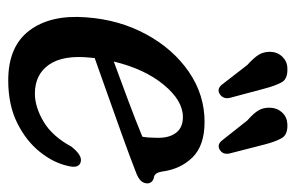

<svg xmlns="http://www.w3.org/2000/svg" viewBox="-140 -536 684 443"><g transform="rotate(90 201.5 -314.0)"><path d="M362.5 -130Q355.5 -96.5 330.2 -64.8Q305 -33 263.2 -12.2Q221.5 8.5 165 8.5Q86.5 8.5 49.8 -40.5Q13 -89.5 19.5 -171.5Q25 -248 58.8 -310Q92.5 -372 145.2 -408.2Q198 -444.5 261 -444.5Q315 -444.5 342.5 -416.8Q370 -389 375.5 -345.5Q378 -330.5 387 -328Q400 -326 402.5 -315Q403.5 -305.5 397.2 -298.2Q391 -291 374 -285Q339.5 -271.5 291.2 -254.2Q243 -237 195.2 -220Q147.5 -203 113.5 -191Q113 -186 112.5 -181Q106 -118 128.8 -85.5Q151.5 -53 195.5 -53Q226 -53 259.8 -72.8Q293.5 -92.5 318 -137.5Q337.5 -162 352 -159Q369 -155.5 362.5 -130ZM249.5 -394.5Q211.5 -394.5 175 -350.2Q138.5 -306 121.5 -235Q159.5 -249 208.5 -267.2Q257.5 -285.5 295 -301Q297.5 -315.5 297.5 -337.5Q297.5 -364 285.5 -379.2Q273.5 -394.5 249.5 -394.5ZM184 -582.5 205 -504Q209 -489 198 -480.5Q186.5 -472 176 -483L129.5 -543Q112.5 -558.5 105.8 -569.5Q99 -580.5 99 -596Q99.5 -612.5 110.2 -623.8Q121 -635 136 -635.5Q161.5 -637 169.5 -622.2Q177.5 -607.5 184 -582.5ZM313 -582.5 333 -504.5Q337.5 -488.5 326.5 -480.5Q315 -472.5 305 -483L257.5 -543Q240.5 -558 234 -569.2Q227.5 -580.5 228 -595.5Q228.5 -612 238.8 -623.2Q249 -634.5 265 -635.5Q290 -637 298.2 -622.5Q306.5 -608 313 -582.5Z"/></g></svg>

Font: Fraunces 144pt SuperSoft
Style: Italic
Weight: 400
Italic angle: -16°
Version: Version 1.000;[b76b70a41]